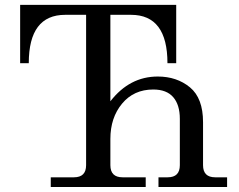

<svg xmlns="http://www.w3.org/2000/svg" viewBox="-20 -752 962 772"><path d="M423.8 -193.4V-87.9Q423.8 -39.1 472.7 -39.1H565.9V0H184.1V-39.1H277.3Q326.2 -39.1 326.2 -87.9V-692.4H242.2Q95.7 -692.4 95.7 -498H61V-732.4H688.5V-498H653.3Q653.3 -692.4 506.8 -692.4H423.8V-344.7Q501 -444.3 614.3 -444.3Q690.9 -444.3 743.7 -400.9Q796.4 -357.4 796.4 -260.7V-87.9Q796.4 -39.1 845.2 -39.1H893.1V0H617.2V-39.1H654.3Q703.1 -39.1 703.1 -87.9V-273.9Q703.1 -330.6 676.5 -361.3Q649.9 -392.1 596.2 -392.1Q518.1 -392.1 470.9 -335.4Q423.8 -278.8 423.8 -193.4Z"/></svg>

Font: Munson
Style: Regular
Weight: 400
Designer: Paul James MIller
Foundry: High-Logic / Made with FontCreator
Version: Version 2.10;May 5, 2019;FontCreator 11.5.0.2430 64-bit